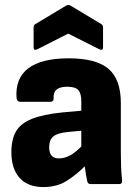

<svg xmlns="http://www.w3.org/2000/svg" viewBox="-20 -745 558 777"><path d="M155 12Q93 12 59.5 -25Q26 -62 26 -129Q26 -181 45 -213.5Q64 -246 109 -264Q154 -282 232 -290L309 -297V-335Q309 -368 296.5 -381Q284 -394 252 -394Q193 -394 197 -347Q198 -333 183 -333H62Q49 -333 47 -348Q41 -428 94.5 -468.5Q148 -509 258 -509Q369 -509 419 -466.5Q469 -424 469 -328V-129Q469 -98 470 -70.5Q471 -43 474 -15Q476 0 461 0H347Q335 0 333 -12Q328 -33 323 -72Q288 -37 249 -12.5Q210 12 155 12ZM179 -149Q179 -104 218 -104Q240 -104 261.5 -115Q283 -126 309 -152V-216L256 -211Q213 -207 196 -193Q179 -179 179 -149ZM132 -546Q116 -538 116 -554V-634Q116 -644 124 -648L247 -722Q256 -728 266 -722L389 -648Q397 -644 397 -634V-554Q397 -538 381 -546L256 -609Z"/></svg>

Font: Sofia Sans Black
Style: Regular
Weight: 900
Designer: Botio Nikoltchev, Ani Petrova
Foundry: lettersoup
Version: Version 4.100; ttfautohint (v1.8.3)